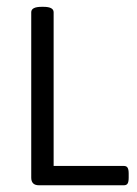

<svg xmlns="http://www.w3.org/2000/svg" viewBox="-20 -551 407 571"><path d="M95.9 0Q72.9 0 72.9 -22.6V-514.5Q72.9 -530.7 103.8 -530.7H109.4Q139.5 -530.7 139.5 -514.5V-57.5H348.4Q356.3 -57.5 359.5 -52.1Q362.7 -46.8 362.7 -34.9V-22.6Q362.7 -10.3 359.5 -5.2Q356.3 0 348.4 0Z"/></svg>

Font: Jaldi
Style: Regular
Weight: 400
Designer: Pablo Cosgaya and Nicolas Silva
Foundry: Omnibus-Type
Version: Version 1.001;PS 001.001;hotconv 1.0.70;makeotf.lib2.5.58329